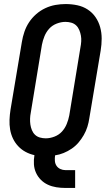

<svg xmlns="http://www.w3.org/2000/svg" viewBox="-20 -763 540 948"><path d="M303 165Q280 165 258 161.5Q236 158 216.5 149Q197 140 182 125Q167 110 158 90.5Q149 71 147.5 48.5Q146 26 150 3Q127 -2 106.5 -13Q86 -24 70 -41Q54 -58 44 -79Q34 -100 30 -123.5Q26 -147 27 -172Q28 -197 32 -222L88 -556Q92 -581 100.5 -606Q109 -631 123.5 -653Q138 -675 158.5 -693Q179 -711 203.5 -722.5Q228 -734 253.5 -738.5Q279 -743 304 -743Q334 -743 362 -737Q390 -731 413 -716Q436 -701 451.5 -678.5Q467 -656 474.5 -629Q482 -602 482 -572.5Q482 -543 477 -513L421 -179Q418 -158 411.5 -137Q405 -116 393.5 -96Q382 -76 367.5 -59Q353 -42 334 -29Q315 -16 294 -7.5Q273 1 252 4Q250 18 251 31.5Q252 45 259 55.5Q266 66 278 71.5Q290 77 303 77H351V165ZM206 -80Q227 -80 249 -88.5Q271 -97 286 -113.5Q301 -130 309.5 -151Q318 -172 322 -193L377 -528Q380 -543 381 -558Q382 -573 379.5 -587Q377 -601 371.5 -614.5Q366 -628 356 -637.5Q346 -647 332 -651Q318 -655 303 -655Q282 -655 260 -646.5Q238 -638 223 -621.5Q208 -605 199.5 -584Q191 -563 187 -542L132 -207Q129 -192 128.5 -177Q128 -162 130 -148Q132 -134 137.5 -120.5Q143 -107 153 -97.5Q163 -88 177 -84Q191 -80 206 -80Z"/></svg>

Font: Iosevka SS18 Semibold
Style: Italic
Weight: 600
Italic angle: -9°
Monospace: yes
Designer: Belleve Invis
Foundry: Belleve Invis
Version: Version 25.1.1; ttfautohint (v1.8.4)